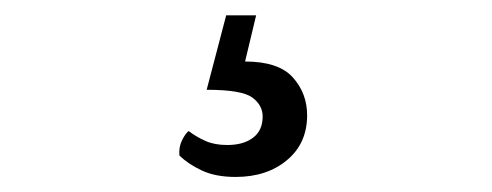

<svg xmlns="http://www.w3.org/2000/svg" viewBox="-20 -38 640 250"><path d="M313.5 -18 299.1 42.1Q342.7 42.1 361.3 62.8Q379.9 83.5 379.9 112.1Q379.9 148.7 353.7 170.5Q327.5 192.4 286.8 192.4Q260.6 192.4 242.6 183.9Q224.6 175.4 213.6 164.4Q212.6 153.4 217.1 144.5Q221.6 135.6 225.6 132.6Q235.9 140.4 247.7 145.6Q259.4 150.8 275.9 150.8Q297.1 150.8 309.5 141.3Q322 131.9 322 113.7Q322 98.9 308.4 88.9Q294.8 78.9 249.1 78.9L274.5 -18Z"/></svg>

Font: Karma Variable Light
Style: Regular
Weight: 300
Designer: Joana Correia
Foundry: Indian Type Foundry
Version: Version 3.000